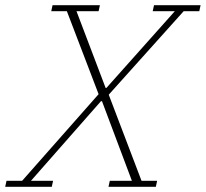

<svg xmlns="http://www.w3.org/2000/svg" viewBox="-68 -718 791 738"><path d="M-43 -23H17L311 -356L189 -675H129L134 -698H316L311 -675H226L338 -380H341L604 -675H519L524 -698H703L698 -675H638L350 -354L476 -23H536L531 0H349L354 -23H439L324 -329H320L51 -23H136L131 0H-48Z"/></svg>

Font: IBM Plex Serif ExtLt
Style: Italic
Weight: 200
Italic angle: -14°
Designer: Mike Abbink, Paul van der Laan, Pieter van Rosmalen
Foundry: Bold Monday
Version: Version 3.001